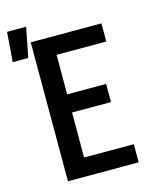

<svg xmlns="http://www.w3.org/2000/svg" viewBox="-169 -899 790 981"><g transform="rotate(-15 226.0 -409.0)"><path d="M67 0V-735H441V-639H178V-430H384V-334H178V-96H441V0ZM-48 -661 -36 -818H65L34 -661Z"/></g></svg>

Font: Iosevka Term Curly
Style: Bold
Weight: 700
Designer: Belleve Invis
Foundry: Belleve Invis
Version: Version 32.3.0